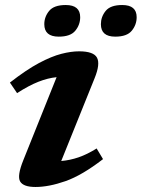

<svg xmlns="http://www.w3.org/2000/svg" viewBox="-20 -733 564 765"><path d="M73 -95 205.5 -425.5Q170.5 -422 133 -407.2Q95.5 -392.5 48 -362L19.5 -404Q85 -455 135.2 -481.8Q185.5 -508.5 224.5 -518.5Q263.5 -528.5 295 -528.5Q353 -528.5 366.5 -503.2Q380 -478 357 -421.5L224 -91.5Q259 -94.5 293.2 -106.2Q327.5 -118 365 -141.5L390.5 -99Q307 -34.5 240.8 -11.2Q174.5 12 121.5 12Q73 12 60.2 -10Q47.5 -32 73 -95ZM214 -587Q156.5 -587 156.5 -636.5Q156.5 -666 175.8 -689.5Q195 -713 242 -713Q299.5 -713 299.5 -664.5Q299.5 -634.5 280.2 -610.8Q261 -587 214 -587ZM439 -587Q382 -587 382 -636.5Q382 -666 401 -689.5Q420 -713 467 -713Q524.5 -713 524.5 -664.5Q524.5 -634.5 505.2 -610.8Q486 -587 439 -587Z"/></svg>

Font: Newsreader 6pt SemiBold
Style: Italic
Weight: 600
Italic angle: -17°
Designer: Hugues Gentile
Foundry: Production Type
Version: Version 1.003; ttfautohint (v1.8.3)